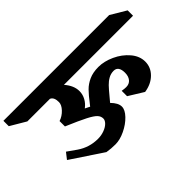

<svg xmlns="http://www.w3.org/2000/svg" viewBox="-225 -1185 1593 1593"><g transform="rotate(-45 571.5 -388.0)"><path d="M504 -514Q504 -475 485 -440Q466 -405 433 -381L475 -360L490 -379Q535 -438 567 -470.5Q599 -503 645.5 -524Q692 -545 757 -545Q823 -545 895 -512Q967 -479 1015 -422.5Q1063 -366 1063 -301Q1063 -234 1013.5 -185Q964 -136 884 -124L753 -205V-268Q783 -263 801 -263Q838 -263 858.5 -288Q879 -313 879 -355Q879 -393 865 -413Q851 -433 823 -433Q790 -433 762 -417.5Q734 -402 710.5 -377.5Q687 -353 650 -308Q638 -292 614 -265Q662 -217 662 -174Q662 -136 620.5 -92.5Q579 -49 517.5 -19.5Q456 10 403 10Q352 10 304 2L26 -183L69 -238L150 -181Q232 -125 332 -125Q372 -125 407 -138Q442 -151 462.5 -171.5Q483 -192 483 -213Q483 -240 463 -261.5Q443 -283 387 -312Q331 -341 211 -392V-455Q254 -469 286.5 -503.5Q319 -538 319 -570Q319 -628 285 -642H20L-117 -723V-786H1124L1260 -705V-642H449Q504 -579 504 -514Z"/></g></svg>

Font: Inknut Antiqua
Style: Bold
Weight: 700
Designer: Claus Eggers Sørensen
Foundry: Claus Eggers Sørensen
Version: Version 1.003; ttfautohint (v1.8.2) -l 8 -r 50 -G 200 -x 14 